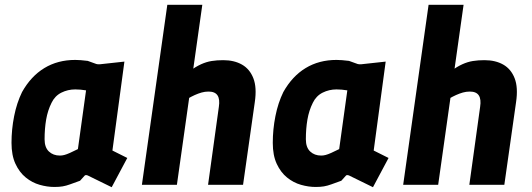

<svg xmlns="http://www.w3.org/2000/svg" viewBox="-20 -771 2220 801"><path d="M207 9Q177 9 145.5 0Q114 -9 87.5 -30.5Q61 -52 44.5 -87.5Q28 -123 28 -175Q28 -231 39 -286.5Q50 -342 72 -387Q109 -453 165 -487Q221 -521 294 -521Q305 -521 317 -520Q329 -519 346 -517L382 -504Q388 -502 398 -503L499 -514L449 -143L511 -112L446 10L346 -39Q336 -43 332 -37L314 -17Q289 -8 272.5 -2Q256 4 241.5 6.5Q227 9 207 9ZM230 -122Q239 -122 248.5 -124.5Q258 -127 271.5 -133Q285 -139 305 -149L339 -394Q315 -398 294 -398Q263 -398 236 -384.5Q209 -371 195 -342Q179 -310 172.5 -272Q166 -234 166 -190Q166 -156 184 -139Q202 -122 230 -122Z M848 0 893 -325Q898 -357 887.5 -373Q877 -389 850 -389Q835 -389 821 -385Q807 -381 792.5 -374.5Q778 -368 761 -358L770 -474Q797 -493 819 -503Q841 -513 863 -516.5Q885 -520 911 -520Q957 -520 989.5 -501.5Q1022 -483 1037 -444.5Q1052 -406 1043 -345L994 0ZM572 0 678 -751H824L718 0Z M1297 9Q1267 9 1235.5 0Q1204 -9 1177.5 -30.5Q1151 -52 1134.5 -87.5Q1118 -123 1118 -175Q1118 -231 1129 -286.5Q1140 -342 1162 -387Q1199 -453 1255 -487Q1311 -521 1384 -521Q1395 -521 1407 -520Q1419 -519 1436 -517L1472 -504Q1478 -502 1488 -503L1589 -514L1539 -143L1601 -112L1536 10L1436 -39Q1426 -43 1422 -37L1404 -17Q1379 -8 1362.5 -2Q1346 4 1331.5 6.5Q1317 9 1297 9ZM1320 -122Q1329 -122 1338.5 -124.5Q1348 -127 1361.5 -133Q1375 -139 1395 -149L1429 -394Q1405 -398 1384 -398Q1353 -398 1326 -384.5Q1299 -371 1285 -342Q1269 -310 1262.5 -272Q1256 -234 1256 -190Q1256 -156 1274 -139Q1292 -122 1320 -122Z M1938 0 1983 -325Q1988 -357 1977.5 -373Q1967 -389 1940 -389Q1925 -389 1911 -385Q1897 -381 1882.5 -374.5Q1868 -368 1851 -358L1860 -474Q1887 -493 1909 -503Q1931 -513 1953 -516.5Q1975 -520 2001 -520Q2047 -520 2079.5 -501.5Q2112 -483 2127 -444.5Q2142 -406 2133 -345L2084 0ZM1662 0 1768 -751H1914L1808 0Z"/></svg>

Font: Finlandica
Style: Italic
Weight: 400
Italic angle: -8°
Designer: Niklas Ekholm, Juho Hiilivirta, Jaakko Suomalainen
Foundry: Helsinki Type Studio
Version: Version 1.064